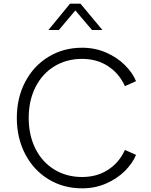

<svg xmlns="http://www.w3.org/2000/svg" viewBox="-20 -1018 825 1050"><path d="M72 -373Q72 -483 118 -570.5Q164 -658 245.5 -707.5Q327 -757 429 -757Q500 -757 560.5 -730.5Q621 -704 663 -662Q705 -620 724 -574L663 -547Q632 -616 571 -656Q510 -696 429 -696Q344 -696 277.5 -655.5Q211 -615 174 -541.5Q137 -468 137 -373Q137 -278 174 -204.5Q211 -131 277.5 -90.5Q344 -50 429 -50Q510 -50 571 -89.5Q632 -129 663 -198L724 -171Q705 -125 663 -83Q621 -41 560.5 -14.5Q500 12 429 12Q327 12 245.5 -37.5Q164 -87 118 -175Q72 -263 72 -373ZM363 -998H420L540 -854H483L392 -961L302 -854H245Z"/></svg>

Font: Eudoxus Sans Light
Style: Regular
Weight: 300
Designer: Stijn de Vries
Foundry: tokotype
Version: Version 2.005